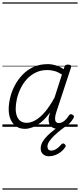

<svg xmlns="http://www.w3.org/2000/svg" viewBox="-20 -1050 663 1590"><path d="M187 17Q145 17 115 -3Q85 -23 68.5 -59.5Q52 -96 52 -146Q52 -191 64.5 -242.5Q77 -294 103 -343Q129 -392 167.5 -432Q206 -472 258 -495.5Q310 -519 376 -519Q409 -519 444 -508Q479 -497 507 -477L513 -495Q517 -507 523.5 -511Q530 -515 543 -515Q562 -515 566.5 -507.5Q571 -500 567 -488L443 -111Q436 -86 436 -68Q436 -50 444 -40.5Q452 -31 467 -31Q484 -31 499.5 -40Q515 -49 528 -63.5Q541 -78 550 -93Q555 -100 562.5 -103.5Q570 -107 580 -100Q592 -94 592.5 -86Q593 -78 588 -71Q577 -51 558.5 -31Q540 -11 515.5 3Q491 17 460 17Q438 17 422 10Q406 3 396.5 -10Q387 -23 384 -41Q381 -59 384 -81Q387 -91 389.5 -100.5Q392 -110 395 -119Q357 -67 319.5 -37Q282 -7 248 5Q214 17 187 17ZM110 -150Q110 -115 120 -88.5Q130 -62 150 -47.5Q170 -33 202 -33Q237 -33 275.5 -55.5Q314 -78 353.5 -124.5Q393 -171 432 -243L493 -433Q458 -455 429 -462.5Q400 -470 372 -470Q318 -470 275.5 -449Q233 -428 202 -394Q171 -360 150.5 -317.5Q130 -275 120 -231.5Q110 -188 110 -150ZM385 244Q355 244 336 226.5Q317 209 317 180Q317 151 332.5 124.5Q348 98 374 72.5Q400 47 432 23Q464 -1 497 -23L541 -21V-17Q513 3 483.5 26Q454 49 429 73Q404 97 388.5 120Q373 143 373 164Q373 179 380.5 188Q388 197 404 197Q425 197 446 184Q467 171 489 145Q494 139 501.5 138Q509 137 517 145Q523 151 524 157.5Q525 164 519 171Q504 193 482.5 209.5Q461 226 436 235Q411 244 385 244ZM0 510H623V520H0ZM0 -20H623V0H0ZM0 -505H623V-500H0ZM0 -1030H623V-1020H0Z"/></svg>

Font: Playwrite CO Guides
Style: Regular
Weight: 400
Designer: Veronika Burian, José Scaglione
Foundry: TypeTogether
Version: Version 1.003